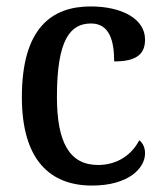

<svg xmlns="http://www.w3.org/2000/svg" viewBox="-20 -567 507 597"><path d="M266 10C381 10 431 -45 431 -90C431 -109 424 -122 413 -131C391 -88 347 -54 285 -54C195 -54 157 -126 157 -266C157 -443 198 -494 263 -494C320 -494 335 -441 335 -376C405 -376 431 -399 431 -444C431 -509 358 -547 262 -547C141 -547 48 -480 48 -265C48 -67 138 10 266 10Z"/></svg>

Font: Noto Serif Myanmar SemiCondensed Medium
Style: Regular
Weight: 500
Width: 4
Designer: Ben Mitchell and the Monotype Design Team
Foundry: Monotype Imaging Inc.
Version: Version 2.106